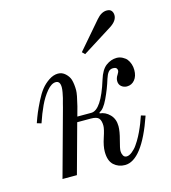

<svg xmlns="http://www.w3.org/2000/svg" viewBox="-103 -754 755 850"><g transform="rotate(-15 274.0 -329.0)"><path d="M310 -520 416 -643Q439 -670 464 -670Q479 -670 485.5 -661.5Q492 -653 492 -641Q492 -616 460 -595L322 -508ZM36 -268Q45 -294 53 -313Q61 -332 75.5 -361Q90 -390 105 -409Q120 -428 141 -442Q162 -456 183 -456Q202 -456 216.5 -442.5Q231 -429 236 -413Q242 -392 242 -364Q242 -346 229 -294L217 -250H281Q327 -250 367 -379Q380 -422 403 -439Q426 -456 452 -456Q466 -456 479 -449Q492 -442 498 -434Q514 -412 514 -384Q514 -356 500 -339Q486 -322 464 -322Q450 -322 439 -331Q428 -340 428 -356Q428 -370 437 -383Q444 -394 444 -400Q444 -416 425 -416Q411 -416 403 -406Q395 -396 389 -377Q376 -334 356 -292Q336 -250 317 -243L316 -238Q342 -236 362 -215.5Q382 -195 382 -162Q382 -138 372 -101.5Q362 -65 362 -53Q362 -42 367 -32.5Q372 -23 383 -23Q394 -23 408 -34Q414 -39 420.5 -45.5Q427 -52 432.5 -60.5Q438 -69 443 -76.5Q448 -84 453.5 -95Q459 -106 462.5 -113Q466 -120 471 -132Q476 -144 478 -149Q480 -154 484.5 -167Q489 -180 490 -182L510 -176Q445 12 366 12Q336 12 315 -7Q294 -26 294 -68Q294 -94 306 -130Q318 -166 318 -181Q318 -204 309 -215Q300 -226 272 -226H210L148 0H82L166 -306Q166 -308 170 -322Q174 -336 176.5 -346Q179 -356 181.5 -370Q184 -384 184 -393Q184 -422 164 -422Q144 -422 123 -397Q102 -372 86 -338Q70 -304 56 -262Z"/></g></svg>

Font: Old Standard TT
Style: Italic
Weight: 400
Italic angle: -15.2°
Designer: Alexey Kryukov <alexios@thessalonica.org.ru>
Version: Version 2.2